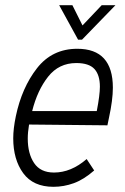

<svg xmlns="http://www.w3.org/2000/svg" viewBox="-20 -710 481 740"><path d="M415 -372Q415 -325 400 -256L394 -227L92 -230Q87 -200 87 -176Q87 -118 111.5 -81.5Q136 -45 188 -45Q254 -45 314 -97L343 -53Q303 -18 264.5 -4Q226 10 186 10Q108 10 69.5 -42.5Q31 -95 31 -177Q31 -214 41 -262Q64 -372 122.5 -447Q181 -522 278 -522Q415 -522 415 -372ZM104 -282H353Q365 -344 365 -376Q365 -421 344 -444Q323 -467 274 -467Q207 -467 165.5 -414.5Q124 -362 104 -282ZM208 -690H259L298 -612L372 -690H425L296 -557H281Z"/></svg>

Font: Decalotype Light Italic
Style: Regular
Weight: 300
Italic angle: -12°
Designer: Alfredo Marco Pradil
Foundry: Alfredo Marco Pradil
Version: Version 1.0